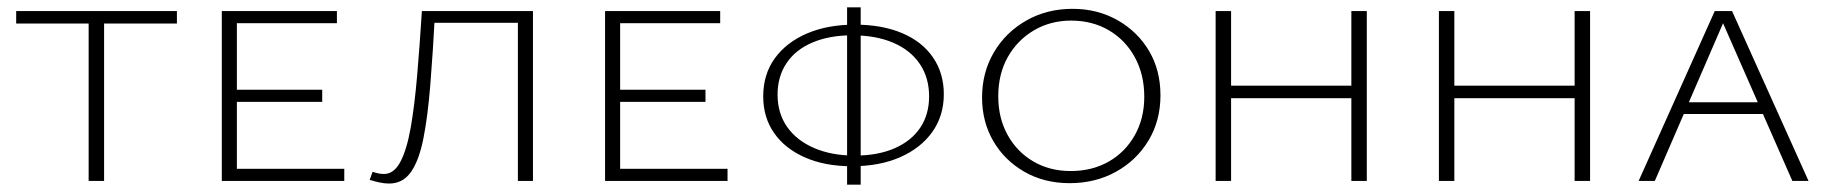

<svg xmlns="http://www.w3.org/2000/svg" viewBox="-20 -492 4971 522"><path d="M221 0V-462H263V0ZM24 -428V-462H461V-428Z M583 0V-462H624V0ZM597 0V-33H916V0ZM597 -215V-248H856V-215ZM597 -429V-462H896V-429Z M1038 7Q1025 7 1011.5 4Q998 1 985 -3L993 -25Q1001 -22 1009 -20.5Q1017 -19 1024 -19Q1051 -19 1068.5 -52Q1086 -85 1096.5 -144.5Q1107 -204 1114 -285.5Q1121 -367 1127 -462H1163Q1157 -350 1150 -262.5Q1143 -175 1131 -115Q1119 -55 1097 -24Q1075 7 1038 7ZM1388 0V-462H1429V0ZM1140 -430V-462H1406V-430Z M1625 0V-462H1666V0ZM1639 0V-33H1958V0ZM1639 -215V-248H1898V-215ZM1639 -429V-462H1938V-429Z M2296 -40Q2223 -40 2168.5 -64Q2114 -88 2084.5 -130.5Q2055 -173 2055 -230Q2055 -290 2086.5 -333.5Q2118 -377 2174 -401Q2230 -425 2304 -425Q2378 -425 2432.5 -402Q2487 -379 2516.5 -336Q2546 -293 2546 -236Q2546 -177 2514.5 -133Q2483 -89 2427 -64.5Q2371 -40 2296 -40ZM2304 -69Q2367 -69 2412.5 -89Q2458 -109 2482 -145Q2506 -181 2506 -230Q2506 -281 2480.5 -318.5Q2455 -356 2408 -376Q2361 -396 2297 -396Q2235 -396 2189 -376.5Q2143 -357 2118.5 -320.5Q2094 -284 2094 -235Q2094 -184 2120 -147Q2146 -110 2193.5 -89.5Q2241 -69 2304 -69ZM2283 10V-472H2320V10Z M2888 6Q2819 6 2765 -25Q2711 -56 2680.5 -108.5Q2650 -161 2650 -227Q2650 -295 2682 -349.5Q2714 -404 2770 -436Q2826 -468 2896 -468Q2964 -468 3018.5 -437Q3073 -406 3104 -353.5Q3135 -301 3135 -233Q3135 -164 3102.5 -110Q3070 -56 3014 -25Q2958 6 2888 6ZM2891 -27Q2949 -27 2994 -52.5Q3039 -78 3065 -124Q3091 -170 3091 -229Q3091 -289 3065.5 -336Q3040 -383 2995 -409.5Q2950 -436 2892 -436Q2836 -436 2791 -409.5Q2746 -383 2720 -337Q2694 -291 2694 -230Q2694 -171 2719.5 -125Q2745 -79 2789.5 -53Q2834 -27 2891 -27Z M3654 0V-462H3696V0ZM3285 0V-462H3327V0ZM3299 -225V-259H3681V-225Z M4261 0V-462H4303V0ZM3892 0V-462H3934V0ZM3906 -225V-259H4288V-225Z M4435 0 4642 -462H4689L4897 0H4853L4657 -446H4672L4479 0ZM4536 -182 4548 -214H4777L4792 -182Z"/></svg>

Font: Ysabeau SC ExtraLight
Style: Regular
Weight: 250
Designer: Christian Thalmann (Catharsis Fonts)
Version: Version 2.001;gftools[0.9.30]; featfreeze: smcp